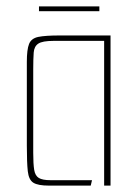

<svg xmlns="http://www.w3.org/2000/svg" viewBox="-20 -581 436 601"><path d="M133 0Q99 0 84.5 -9Q70 -18 67 -45Q64 -72 64 -125V-387Q64 -426 71 -443.5Q78 -461 100 -465.5Q122 -470 167 -470H326V0H306V-453H147Q113 -453 100 -444.5Q87 -436 85.5 -416.5Q84 -397 84 -362V-103Q84 -68 87 -49.5Q90 -31 101.5 -24Q113 -17 138 -17H268L264 0ZM102 -546V-561H291V-546Z"/></svg>

Font: Smooch Sans Thin
Style: Regular
Weight: 100
Designer: Robert E. Leuschke
Foundry: Robert E. Leuschke
Version: Version 1.010